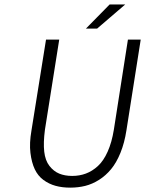

<svg xmlns="http://www.w3.org/2000/svg" viewBox="-20 -840 659 872"><path d="M370.1 -710 478 -819.8H548.8L420.9 -710ZM298.8 12.2Q262.2 12.2 232.2 3.9Q202.1 -4.4 177 -22.9Q151.9 -41.5 137.7 -71.8Q123.5 -102.1 118.2 -145.8Q112.8 -189.5 123 -248L189 -660.2H249L184.1 -251Q176.3 -191.4 180.9 -151.1Q185.5 -110.8 204.6 -86.4Q223.6 -62 249 -51.5Q274.4 -41 308.1 -41Q341.3 -41 370.1 -51.8Q398.9 -62.5 424.6 -85.9Q450.2 -109.4 469 -151.4Q487.8 -193.4 497.1 -251L561 -660.2H619.1L554.2 -248Q545.4 -190.9 527.1 -146Q508.8 -101.1 484.6 -71.8Q460.4 -42.5 429.9 -23.2Q399.4 -3.9 367.2 4.2Q335 12.2 298.8 12.2Z"/></svg>

Font: Office Code Pro Light Italic
Style: Regular
Weight: 300
Italic angle: -9°
Designer: Nathan Rutzky & Paul D. Hunt
Foundry: Adobe Systems Incorporated
Version: Version 1.004;PS 001.004;hotconv 1.0.70;makeotf.lib2.5.58329